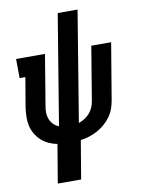

<svg xmlns="http://www.w3.org/2000/svg" viewBox="-101 -803 802 1086"><g transform="rotate(-10 300.0 -260.0)"><path d="M141 215 178 -6Q152 -11 128.5 -22Q105 -33 86.5 -50Q68 -67 55 -89.5Q42 -112 36.5 -137.5Q31 -163 32 -190.5Q33 -218 37 -245L65 -410H32L31 -520H197L149 -230Q145 -210 145.5 -190.5Q146 -171 153 -153.5Q160 -136 173 -123Q186 -110 204 -103L308 -735H422L318 -102Q336 -108 352.5 -118.5Q369 -129 382 -144Q395 -159 402 -176.5Q409 -194 412 -212L463 -520H577L523 -197Q519 -172 510.5 -148.5Q502 -125 486.5 -103.5Q471 -82 451 -65Q431 -48 408 -35.5Q385 -23 360.5 -15.5Q336 -8 312 -5L275 215Z"/></g></svg>

Font: Iosevka HT Extrabold Extended
Style: Italic
Weight: 800
Width: 7
Italic angle: -9°
Monospace: yes
Designer: Belleve Invis
Foundry: Belleve Invis
Version: Version 32.3.0; ttfautohint (v1.8.4)